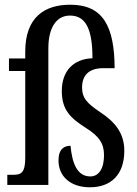

<svg xmlns="http://www.w3.org/2000/svg" viewBox="-20 -784 581 814"><path d="M361 10C452 10 507 -45 507 -145C507 -217 470 -266 404 -309C346 -348 328 -370 328 -413C328 -463 355 -495 418 -495H466C465 -668 420 -764 278 -764C171 -764 87 -713 87 -565V-536H18V-483H87V-114C87 -52 69 -43 38 -43H11V0H185V-579C185 -664 217 -718 277 -718C345 -718 372 -658 372 -537C292 -534 242 -484 242 -398C242 -319 278 -284 342 -243C402 -206 421 -174 421 -126C421 -68 398 -36 363 -36C308 -36 286 -90 279 -166C253 -166 228 -153 228 -104C228 -36 279 10 361 10Z"/></svg>

Font: Noto Serif Georgian ExtraCondensed Medium
Style: Regular
Weight: 500
Width: 2
Designer: Monotype Design Team, Akaki Razmadze
Foundry: Google LLC
Version: Version 2.003